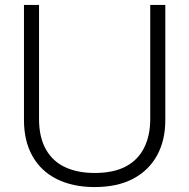

<svg xmlns="http://www.w3.org/2000/svg" viewBox="-20 -749 766 777"><path d="M363 8Q275 8 210.5 -24Q146 -56 111.5 -117Q77 -178 77 -263V-729H138V-267Q138 -194 165.5 -145Q193 -96 243.5 -72.5Q294 -49 363 -49Q440 -49 489.5 -75.5Q539 -102 563.5 -151.5Q588 -201 588 -267V-729H649V-263Q649 -181 615.5 -120Q582 -59 518.5 -25.5Q455 8 363 8Z"/></svg>

Font: Mona Sans Light
Style: Regular
Weight: 300
Designer: Deni Anggara
Foundry: GitHub
Version: Version 2.000